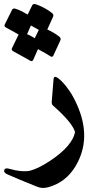

<svg xmlns="http://www.w3.org/2000/svg" viewBox="-80 -686 499 950"><path d="M185 -295Q186 -303 190 -305Q199 -310 226 -283Q245 -264 264 -236Q283 -208 300 -170Q376 -2 294 136Q246 216 160 240Q129 249 104 238Q56 219 19 203.5Q-18 188 -45 176Q-63 167 -59 156Q-56 144 -39 148Q32 168 71 158Q112 147 172 107Q277 36 291 -31Q291 -33 290 -37Q273 -84 183 -163Q175 -170 176 -182ZM80 -661Q84 -668 97 -665Q118 -658 138.5 -647Q159 -636 177 -622Q187 -614 183 -604L154 -540Q184 -527 213 -505Q223 -497 219 -487L184 -411Q179 -400 167 -409Q161 -413 146.5 -421.5Q132 -430 108 -443L84 -389Q79 -379 67 -387Q61 -391 40.5 -402Q20 -413 -14 -432Q-26 -438 -20 -449L12 -515Q2 -521 -13 -529.5Q-28 -538 -49 -549Q-62 -556 -56 -566L-20 -638Q-16 -646 -4 -643Q12 -638 27 -630.5Q42 -623 57 -614ZM54 -517Q63 -513 73 -508Q83 -503 92 -497L112 -538Q104 -543 94.5 -548Q85 -553 73 -560Z"/></svg>

Font: Amiri
Style: Bold Italic
Weight: 700
Italic angle: 10°
Designer: Khaled Hosny
Version: Version 0.113